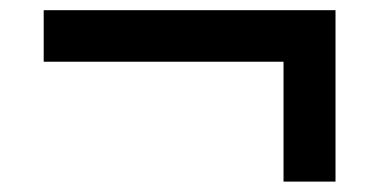

<svg xmlns="http://www.w3.org/2000/svg" viewBox="-20 -511 737 373"><path d="M530.8 -158.2V-391.1H64.9V-491.2H631.8V-158.2Z"/></svg>

Font: Clear Sans
Style: Bold
Weight: 700
Foundry: Intel Corporation
Version: Version 1.00